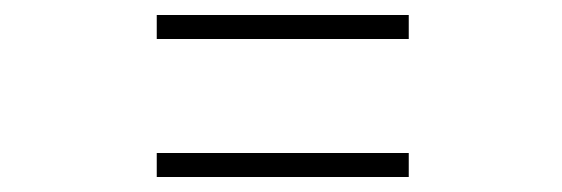

<svg xmlns="http://www.w3.org/2000/svg" viewBox="-20 -432 750 256"><path d="M189 -412H525V-380H189ZM189 -228H525V-196H189Z"/></svg>

Font: League Mono Thin
Style: Regular
Weight: 100
Width: 6
Designer: Tyler Finck
Foundry: The League of Moveable Type / Tyler Finck
Version: Version 2.300;RELEASE